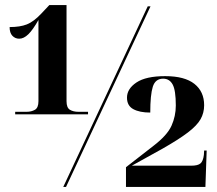

<svg xmlns="http://www.w3.org/2000/svg" viewBox="-20 -739 859 759"><path d="M40 -287V-297H85Q104 -297 118 -305Q132 -313 132 -339V-660Q110 -621 92 -603.5Q74 -586 56 -586Q40 -586 29 -597.5Q18 -609 18 -632Q59 -632 86 -642.5Q113 -653 144 -686L175 -719H243V-339Q243 -313 256.5 -305Q270 -297 290 -297H328V-287ZM230 0 564 -714H575L241 0ZM478 0V-78L586 -162Q641 -204 658 -242Q675 -280 675 -322Q675 -382 662.5 -405Q650 -428 625 -428Q594 -428 584 -396Q574 -364 574 -294Q532 -294 507 -307.5Q482 -321 482 -353Q482 -388 519.5 -413Q557 -438 633 -438Q710 -438 748.5 -407.5Q787 -377 787 -323Q787 -293 773 -268Q759 -243 723 -215.5Q687 -188 622 -151L501 -84H736Q762 -84 772.5 -93Q783 -102 786 -127L787 -144H797L792 0Z"/></svg>

Font: Noto Serif Display SemiCondensed ExtraBold
Style: Regular
Weight: 800
Width: 4
Designer: Monotype Design Team
Foundry: Monotype Imaging Inc.
Version: Version 2.009